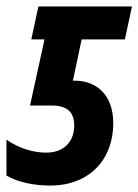

<svg xmlns="http://www.w3.org/2000/svg" viewBox="-37 -565 429 595"><path d="M119 10C240 10 314 -71 314 -183C314 -274 259 -315 195 -315H189L216 -443H350L372 -545H82L60 -443H101L56 -238H123C172 -238 193 -217 193 -176C193 -127 162 -92 106 -92C68 -92 24 -104 -17 -132V-21C19 0 68 10 119 10Z"/></svg>

Font: Noto Sans ExtraCondensed
Style: Bold Italic
Weight: 700
Width: 2
Italic angle: -12°
Designer: Monotype Design Team
Foundry: Monotype Imaging Inc.
Version: Version 2.013